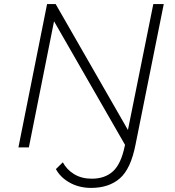

<svg xmlns="http://www.w3.org/2000/svg" viewBox="-20 -720 854 938"><path d="M70 0 210 -700H252L605 -85L729 -700H780L642 -13Q619 105 565.5 151.5Q512 198 425 198Q367 198 321 172.5Q275 147 253 106L287 73Q306 109 342.5 131Q379 153 428 153Q493 153 532.5 116.5Q572 80 590 -9L591 -12L244 -616L121 0Z"/></svg>

Font: Montserrat Light
Style: Italic
Weight: 300
Italic angle: -11.3°
Designer: Julieta Ulanovsky
Foundry: Julieta Ulanovsky
Version: Version 9.000; ttfautohint (v1.8.4.7-5d5b)